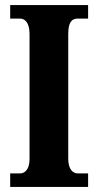

<svg xmlns="http://www.w3.org/2000/svg" viewBox="-20 -734 384 754"><path d="M20 0H326V-53H285C266 -53 248 -70 248 -110V-600C248 -647 262 -661 285 -661H326V-714H20V-661H59C76 -661 96 -647 96 -601V-109C96 -67 76 -53 59 -53H20Z"/></svg>

Font: Noto Serif Sinhala ExtraCondensed ExtraBold
Style: Regular
Weight: 800
Width: 2
Designer: Jelle Bosma - Monotype Design Team
Foundry: Monotype Imaging Inc.
Version: Version 2.007